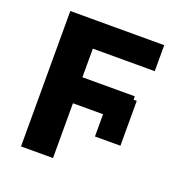

<svg xmlns="http://www.w3.org/2000/svg" viewBox="-127 -825 916 942"><g transform="rotate(20 331.5 -353.5)"><path d="M539.1 -169.9H406.2V-286.1H249V0H82V-707H572.3V-571.3H249V-421.9H522.5V-404.3H539.1Z"/></g></svg>

Font: Pretendard ExtraBold
Style: Regular
Weight: 800
Designer: Base glyphs from Inter by Rasmus Andersson; Hangeul glyphs from Noto Sans CJK(Source Han Sans) by Jang Soo-young and Kan
Foundry: Kil Hyung-jin
Version: Version 1.309